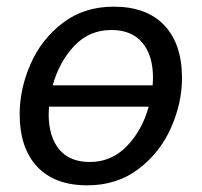

<svg xmlns="http://www.w3.org/2000/svg" viewBox="-20 -542 606 576"><path d="M526 -308Q526 -233 493 -158.5Q460 -84 395.5 -35Q331 14 242 14Q144 14 91.5 -42Q39 -98 39 -200Q39 -275 71.5 -349.5Q104 -424 168 -473Q232 -522 321 -522Q420 -522 473 -466Q526 -410 526 -308ZM138 -286H438L439 -308Q439 -376 407 -414Q375 -452 314 -452Q248 -452 203 -404.5Q158 -357 138 -286ZM426 -222H127L126 -200Q126 -132 157.5 -94Q189 -56 249 -56Q315 -56 361 -104Q407 -152 426 -222Z"/></svg>

Font: CST
Style: Italic
Weight: 400
Italic angle: -14°
Version: Version 1.00